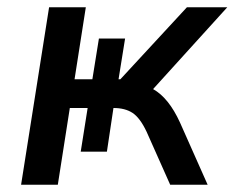

<svg xmlns="http://www.w3.org/2000/svg" viewBox="-20 -508 645 528"><path d="M38 0 115 -488H216L185 -290H234L252 -402H324L306 -290H311L494 -488H605L401 -263Q444 -239 475 -171L551 0H448L383 -146Q365 -184 344.5 -197.5Q324 -211 292 -211L274 -91H202L221 -211H172L139 0Z"/></svg>

Font: Nunito Sans SemiBold
Style: Italic
Weight: 600
Italic angle: -9°
Designer: Vernon Adams
Foundry: Vernon Adams
Version: Version 3.006; ttfautohint (v1.8.3)